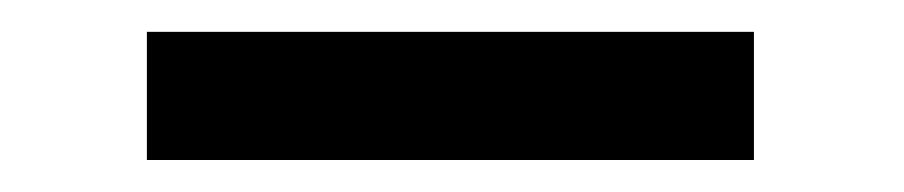

<svg xmlns="http://www.w3.org/2000/svg" viewBox="-20 -704 565 120"><path d="M71.8 -604V-684.1H451.2V-604Z"/></svg>

Font: CMU Bright
Style: SemiBold
Weight: 600
Version: Version 0.7.0